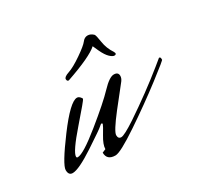

<svg xmlns="http://www.w3.org/2000/svg" viewBox="-86 -443 592 565"><g transform="rotate(-30 210.0 -160.5)"><path d="M132 -13 144 -18Q144 -33 158.5 -57Q173 -81 174 -85Q175 -89 172 -89Q169 -89 163.5 -83.5Q158 -78 102.5 -41.5Q47 -5 26 -5Q12 -5 12 -23Q12 -41 68 -116Q124 -191 147 -191Q152 -191 156.5 -186.5Q161 -182 161 -179Q161 -176 109.5 -117Q58 -58 58 -42Q58 -38 62 -38Q81 -38 144 -89Q207 -140 233.5 -168Q260 -196 275 -196Q290 -196 290 -183Q290 -175 284 -167Q278 -159 261.5 -138.5Q245 -118 231 -100Q192 -50 192 -37.5Q192 -25 202.5 -25Q213 -25 254 -52Q330 -103 393 -154L415 -172Q420 -172 420 -166V-163Q424 -163 366.5 -119Q309 -75 243.5 -31Q178 13 161 13Q132 13 132 -13ZM285 -325Q288 -321 291.5 -297.5Q295 -274 309 -253Q311 -249 311 -248Q311 -243 305 -243Q299 -243 290 -251.5Q281 -260 272 -279Q263 -298 263 -299Q239 -277 152 -247Q146 -247 146 -254.5Q146 -262 164 -268Q182 -274 211 -294Q240 -314 247.5 -324Q255 -334 265.5 -334Q276 -334 285 -325Z"/></g></svg>

Font: Mrs Saint Delafield
Style: Regular
Weight: 400
Designer: Alejandro Paul
Foundry: Alejandro Paul
Version: Version 1.000